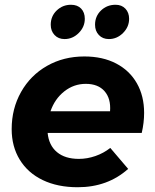

<svg xmlns="http://www.w3.org/2000/svg" viewBox="-20 -780 651 806"><path d="M585 -306Q585 -265 575 -222H180Q185 -170 219 -141.5Q253 -113 311 -113Q346 -113 380.5 -125Q415 -137 443 -159L518 -71Q432 6 306 6Q222 6 159.5 -24Q97 -54 63 -109.5Q29 -165 29 -238Q29 -324 68.5 -394Q108 -464 177.5 -503.5Q247 -543 334 -543Q411 -543 467.5 -513.5Q524 -484 554.5 -430.5Q585 -377 585 -306ZM340 -428Q290 -428 250 -396.5Q210 -365 192 -313H442Q446 -366 419 -397Q392 -428 340 -428ZM336 -701Q336 -667 310.5 -641.5Q285 -616 251 -616Q225 -616 209 -633Q193 -650 193 -676Q193 -712 218 -736Q243 -760 278 -760Q305 -760 320.5 -744Q336 -728 336 -701ZM522 -701Q522 -667 496.5 -641.5Q471 -616 437 -616Q411 -616 395 -633Q379 -650 379 -676Q379 -712 404 -736Q429 -760 465 -760Q491 -760 506.5 -743.5Q522 -727 522 -701Z"/></svg>

Font: Gontserrat SemiBold
Style: Italic
Weight: 600
Italic angle: -11.3°
Designer: Julieta Ulanovsky
Foundry: Julieta Ulanovsky
Version: Version 6.001